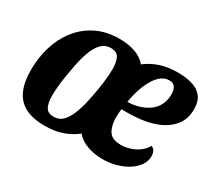

<svg xmlns="http://www.w3.org/2000/svg" viewBox="-111 -723 1031 936"><g transform="rotate(30 405.0 -255.0)"><path d="M219 20Q151 20 108 -2.5Q65 -25 45 -70.5Q25 -116 25 -183Q25 -252 44 -314.5Q63 -377 101 -425.5Q139 -474 195 -502Q251 -530 325 -530Q376 -530 414.5 -516Q453 -502 476 -474Q511 -501 554 -515.5Q597 -530 653 -530Q697 -530 732.5 -520Q768 -510 789 -484.5Q810 -459 810 -413Q810 -358 779 -320Q748 -282 694 -261.5Q640 -241 569 -238Q553 -237 535.5 -237Q518 -237 503 -237Q500 -213 500 -190Q500 -144 518 -114.5Q536 -85 587 -85Q612 -85 637.5 -93Q663 -101 685 -117Q707 -133 720 -156Q734 -150 739.5 -138Q745 -126 745 -112Q745 -84 728.5 -60Q712 -36 683.5 -18Q655 0 619 10Q583 20 543 20Q501 20 460.5 6.5Q420 -7 394 -37Q358 -9 315.5 5.5Q273 20 219 20ZM234 -40Q267 -40 288.5 -63.5Q310 -87 325 -130.5Q340 -174 351 -236Q358 -270 363 -312Q368 -354 368 -385Q368 -423 356.5 -446.5Q345 -470 311 -470Q278 -470 256 -447Q234 -424 219 -380.5Q204 -337 194 -275Q187 -241 182 -199Q177 -157 177 -125Q177 -88 188.5 -64Q200 -40 234 -40ZM510 -283Q544 -283 574.5 -292.5Q605 -302 628.5 -319Q652 -336 665 -362Q678 -388 678 -420Q678 -447 668 -461.5Q658 -476 635 -476Q612 -476 592.5 -461.5Q573 -447 557 -421Q541 -395 529 -360Q517 -325 510 -283Z"/></g></svg>

Font: Sansita Swashed Light SemiBold
Style: Regular
Weight: 600
Version: Version 1.003